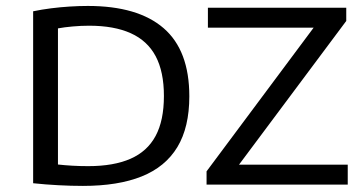

<svg xmlns="http://www.w3.org/2000/svg" viewBox="-20 -621 1225 646"><path d="M259 4.5Q219 4.5 176.5 2.2Q134 0 91.5 -4.5V-583Q120 -589 151.5 -593Q183 -597 214.8 -599Q246.5 -601 275.5 -601Q444 -601 530.5 -526.2Q617 -451.5 617 -297Q617 -193 576.8 -126.2Q536.5 -59.5 457 -27.5Q377.5 4.5 259 4.5ZM277 -62Q362.5 -62 419 -86.8Q475.5 -111.5 503.5 -163.5Q531.5 -215.5 531.5 -298Q531.5 -379.5 503.8 -431.8Q476 -484 420 -509.2Q364 -534.5 280 -534.5Q253 -534.5 224.8 -532Q196.5 -529.5 175 -525.5V-67.5Q197.5 -65 223 -63.5Q248.5 -62 277 -62ZM675 0V-44.5L1048 -545L1052 -528H679.5V-595H1145V-550.5L771.5 -50L767 -67H1150V0Z"/></svg>

Font: Encode Sans SC SemiExpanded
Style: Regular
Weight: 400
Width: 6
Designer: Multiple Designers
Foundry: Impallari Type
Version: Version 3.002